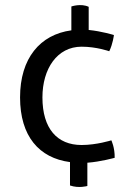

<svg xmlns="http://www.w3.org/2000/svg" viewBox="-20 -637 540 762"><path d="M59.6 -250.5C59.6 -96.2 135.3 -9.8 257.8 6.3V99.1C293 111.3 326.7 101.1 326.7 101.1V8.8C379.9 4.9 435.1 -10.7 435.1 -10.7C436 -51.3 421.9 -80.1 421.9 -80.1C421.9 -80.1 363.3 -61.5 303.7 -61.5C207 -61.5 148.4 -126.5 148.4 -250.5C148.4 -364.3 207 -451.7 303.7 -451.7C363.3 -451.7 413.6 -433.6 413.6 -433.6C428.2 -463.4 432.1 -498 432.1 -498C432.1 -498 382.8 -513.2 332 -518.1V-609.9C301.3 -624.5 263.2 -611.3 263.2 -611.3V-516.6C139.2 -500 59.6 -405.8 59.6 -250.5Z"/></svg>

Font: Basic
Style: Regular
Weight: 400
Designer: Magnus Gaarde
Foundry: Magnus Gaarde
Version: Version 1.001